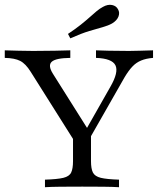

<svg xmlns="http://www.w3.org/2000/svg" viewBox="-32 -781 659 801"><path d="M298.4 -160.5 96 -481.5Q75 -515.3 52 -527Q29 -538.7 -12.1 -539.5V-571Q15.3 -570.2 45.6 -569.4Q75.8 -568.5 106.5 -568.5Q158.9 -568.5 196.8 -569.4Q234.7 -570.2 261.3 -571V-539.5Q200.8 -538.7 183.9 -523.4Q166.9 -508.1 188.7 -473.4L341.1 -231.5L316.9 -222.6L428.2 -418.5Q463.7 -479.8 449.6 -508.5Q435.5 -537.1 368.5 -539.5V-571Q386.3 -570.2 422.2 -569.4Q458.1 -568.5 506.5 -568.5Q529.8 -568.5 552 -569.4Q574.2 -570.2 606.5 -571V-539.5Q577.4 -537.1 556.9 -528.6Q536.3 -520.2 520.6 -503.6Q504.8 -487.1 487.9 -458.9L317.7 -160.5ZM155.6 0V-31.5Q207.3 -33.1 232.3 -39.1Q257.3 -45.2 264.9 -61.3Q272.6 -77.4 272.6 -108.9V-250.8L317.7 -191.9L347.6 -239.5V-108.9Q347.6 -77.4 355.6 -61.3Q363.7 -45.2 388.7 -39.1Q413.7 -33.1 464.5 -31.5V0Q439.5 -1.6 399.2 -2Q358.9 -2.4 311.3 -2.4Q260.5 -2.4 220.2 -2Q179.8 -1.6 155.6 0ZM261.3 -621 251.6 -639.5Q283.1 -660.5 304.8 -677.8Q326.6 -695.2 342.3 -709.3Q358.1 -723.4 371 -734.3Q383.9 -745.2 397.6 -752.4Q417.7 -763.7 435.5 -760.1Q453.2 -756.5 460.5 -741.9Q468.5 -728.2 462.1 -711.7Q455.6 -695.2 435.5 -683.1Q419.4 -674.2 396.4 -667.7Q373.4 -661.3 340.7 -651.6Q308.1 -641.9 261.3 -621Z"/></svg>

Font: Playfair 12pt Light
Style: Regular
Weight: 300
Designer: Claus Eggers Sørensen
Foundry: Claus Eggers Sørensen
Version: Version 2.000;gftools[0.9.28]